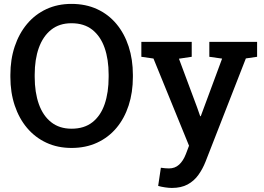

<svg xmlns="http://www.w3.org/2000/svg" viewBox="-20 -741 1339 975"><path d="M343.3 10.3Q272.5 10.3 215.3 -16.4Q158.2 -43 117.4 -91.3Q76.7 -139.6 54.7 -205.6Q32.7 -271.5 32.7 -350.1V-360.8Q32.7 -439 54.7 -504.9Q76.7 -570.8 117.4 -619.4Q158.2 -668 215.3 -694.6Q272.5 -721.2 342.8 -721.2Q415.5 -721.2 473.1 -694.6Q530.8 -668 571.3 -619.4Q611.8 -570.8 633.3 -504.9Q654.8 -439 654.8 -360.8V-350.1Q654.8 -271.5 633.3 -205.6Q611.8 -139.6 571.3 -91.3Q530.8 -43 473.1 -16.4Q415.5 10.3 343.3 10.3ZM343.3 -87.4Q407.7 -87.4 449.5 -120.4Q491.2 -153.3 511.5 -212.4Q531.7 -271.5 531.7 -350.1V-361.8Q531.7 -439.5 511.2 -498Q490.7 -556.6 449 -589.8Q407.2 -623 342.8 -623Q281.2 -623 239.7 -589.8Q198.2 -556.6 177.2 -498Q156.2 -439.5 156.2 -361.8V-350.1Q156.2 -272 177.2 -212.6Q198.2 -153.3 240 -120.4Q281.7 -87.4 343.3 -87.4ZM852.5 213.4Q837.4 213.4 817.6 210.4Q797.9 207.5 783.2 203.1L796.9 110.8Q805.7 112.3 818.1 113.3Q830.6 114.3 837.9 114.3Q868.7 114.3 889.6 95Q910.6 75.7 923.8 41.5L939.9 -1L759.3 -443.8L697.8 -452.6V-528.3H953.6V-452.6L888.7 -442.9L980.5 -196.8L996.6 -150.9H999.5L1107.9 -443.4L1043 -452.6V-528.3H1285.6V-452.6L1228.5 -444.3L1023.9 79.6Q1009.3 116.7 987.5 147.2Q965.8 177.7 932.9 195.6Q899.9 213.4 852.5 213.4Z"/></svg>

Font: Roboto Slab LO Medium
Style: Regular
Weight: 500
Designer: Google
Version: Version 2.000